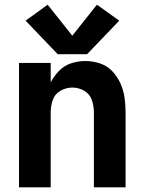

<svg xmlns="http://www.w3.org/2000/svg" viewBox="-20 -798 616 818"><path d="M61 0H196V-320Q196 -347 205 -372.5Q214 -398 238 -411.5Q262 -425 288 -425Q315 -425 338.5 -411.5Q362 -398 371 -372.5Q380 -347 380 -320V0H515V-320Q515 -352 510.5 -383Q506 -414 493 -443Q480 -472 458 -495Q436 -518 405.5 -528Q375 -538 344 -538Q313 -538 283.5 -528.5Q254 -519 232 -496.5Q210 -474 196 -447V-530H61ZM226 -567H351L488 -710L393 -778L288 -646L183 -778L89 -710Z"/></svg>

Font: Iosevka Sparkle Extrabold
Style: Regular
Weight: 800
Designer: Belleve Invis
Foundry: Belleve Invis
Version: Version 4.5.0; ttfautohint (v1.8.3)